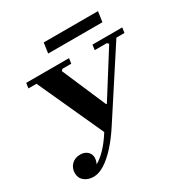

<svg xmlns="http://www.w3.org/2000/svg" viewBox="-188 -975 1090 1134"><g transform="rotate(-30 356.5 -407.5)"><path d="M127 10Q90 10 65 -10Q40 -30 40 -64Q40 -98 62.5 -121Q85 -144 122 -144Q151 -144 169.5 -127.5Q188 -111 188 -85Q188 -71 182 -55Q176 -39 161.5 -28Q147 -17 119 -17L108 -25Q140 -25 174 -43Q208 -61 243 -97.5Q278 -134 312 -188L108 -635H53L58 -670H350L345 -635H285L275 -625L404 -325H409L598 -625L588 -635H505L510 -670H713L708 -635H653L370 -200Q327 -133 284 -86Q241 -39 201.5 -14.5Q162 10 127 10ZM267 -825H637L627 -755H257Z"/></g></svg>

Font: Brygada 1918
Style: Italic
Weight: 400
Italic angle: -8°
Designer: Mateusz Machalski | Borys Kosmynka | Przemek Hoffer
Foundry: NIEPODLEGLA 2018
Version: Version 3.006